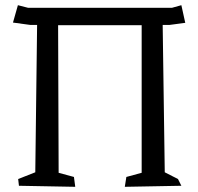

<svg xmlns="http://www.w3.org/2000/svg" viewBox="-20 -719 764 740"><path d="M607 -623 615 -55 666 -29 679 -3 461 1 467 -37 526 -53V-622H204L206 -53L265 -37L270 1L53 -3L50 -29L116 -55L123 -623H96L30 -632L49 -699L88 -689H643L679 -699L694 -631L634 -623Z"/></svg>

Font: Underdog
Style: Regular
Weight: 400
Designer: Sergey Steblina
Foundry: Sergey Steblina, Jovanny Lemonad
Version: Version 1.001; ttfautohint (v0.9)